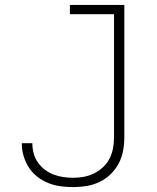

<svg xmlns="http://www.w3.org/2000/svg" viewBox="-20 -755 640 783"><path d="M278 8Q252 8 226.5 4.5Q201 1 177 -8.5Q153 -18 132.5 -34Q112 -50 98 -71.5Q84 -93 76.5 -118Q69 -143 69 -168Q69 -169 69 -170Q69 -171 69 -171H112Q112 -171 112 -170.5Q112 -170 112 -169Q112 -149 117.5 -129Q123 -109 134.5 -92.5Q146 -76 162.5 -63.5Q179 -51 198 -43.5Q217 -36 237.5 -33Q258 -30 278 -30Q300 -30 322 -34Q344 -38 364 -48Q384 -58 400.5 -73.5Q417 -89 427 -109Q437 -129 441 -151Q445 -173 445 -195V-697H265V-735H487V-195Q487 -167 482 -140Q477 -113 464 -88.5Q451 -64 431 -44.5Q411 -25 386 -13Q361 -1 333.5 3.5Q306 8 278 8Z"/></svg>

Font: Iosevka Curly XLtEx
Style: Regular
Weight: 200
Width: 7
Monospace: yes
Designer: Belleve Invis
Foundry: Belleve Invis
Version: Version 11.1.0; ttfautohint (v1.8.3)